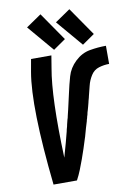

<svg xmlns="http://www.w3.org/2000/svg" viewBox="-104 -1043 761 1106"><g transform="rotate(-10 276.5 -489.5)"><path d="M117 0Q67 -462 102 -662L115 -735H234L222 -662Q192 -495 205 -142Q217 -183 228 -224Q237 -257 245 -289L247 -299L252 -317L254 -327L261 -355L264 -364L265 -369L267 -378L275 -411Q286 -457 296 -503.5Q306 -550 319.5 -597.5Q333 -645 371.5 -681.5Q410 -718 458 -726.5Q506 -735 553 -735V-629Q523 -629 493 -620Q463 -611 445.5 -583Q428 -555 421 -525.5Q414 -496 406 -466L404 -457L399 -439L397 -430L391 -407L386 -389L382 -376L379 -362L376 -353L375 -349L374 -344L371 -335L369 -326Q363 -308 358 -290Q351 -265 344 -240L341 -231Q332 -202 322.5 -173Q313 -144 302.5 -115Q292 -86 280.5 -57Q269 -28 254 0ZM255 -764 124 -918 213 -979 327 -814ZM424 -764 293 -918 382 -979 496 -814Z"/></g></svg>

Font: Iosevka SS08
Style: Bold Italic
Weight: 700
Italic angle: -10°
Monospace: yes
Designer: Belleve Invis
Foundry: Belleve Invis
Version: 2.1.0; ttfautohint (v1.8.2)